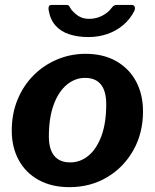

<svg xmlns="http://www.w3.org/2000/svg" viewBox="-20 -762 639 792"><path d="M266.3 10Q193.4 10 139.9 -19.3Q86.3 -48.6 57.4 -101.4Q28.5 -154.3 28.5 -223.1Q28.5 -293.4 52.6 -351.6Q76.8 -409.8 119 -451.8Q161.2 -493.9 216.4 -516.9Q271.6 -540 332.7 -540Q406.3 -540 459.5 -509.7Q512.8 -479.4 541.4 -425.9Q569.9 -372.4 569.9 -302.3Q569.9 -212.6 529.8 -141.7Q489.7 -70.9 421 -30.4Q352.4 10 266.3 10ZM269.6 -92.1Q311.2 -92.1 344.7 -119.7Q378.3 -147.3 398.3 -200.8Q418.2 -254.2 418.2 -332.1Q418.2 -386 396.3 -413.4Q374.4 -440.7 330.7 -440.7Q290.1 -440.7 256.1 -413Q222.1 -385.2 201.9 -331.3Q181.6 -277.3 181.6 -199Q181.6 -146.1 204 -119.1Q226.3 -92.1 269.6 -92.1ZM523.3 -741.7Q532.9 -741.7 535.6 -733.9Q538.3 -726 533.9 -716.5Q516.9 -682.9 488.1 -658.6Q459.3 -634.2 422.6 -621.7Q385.9 -609.1 344.4 -609.1Q301.2 -609.1 266 -620.5Q230.9 -631.8 208.8 -656.8Q186.7 -681.8 180.3 -722.2Q179.6 -729.9 181.6 -735.8Q183.6 -741.7 194 -741.7H254.9Q262.8 -741.7 265.7 -736Q268.6 -730.3 274.5 -722Q282.3 -712.7 292.8 -703.7Q303.3 -694.6 316.9 -689.4Q330.4 -684.3 348 -684.3Q376.6 -684.3 401.4 -697Q426.3 -709.7 442.1 -731.3Q446.6 -737.9 452.1 -739.8Q457.7 -741.7 462.8 -741.7Z"/></svg>

Font: Libre Franklin Thin
Style: Italic
Weight: 100
Italic angle: -8°
Designer: Pablo Impallari, Rodrigo Fuenzalida, Nhung Nguyen
Foundry: Impallari Type
Version: Version 3.000